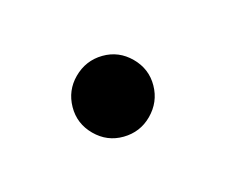

<svg xmlns="http://www.w3.org/2000/svg" viewBox="-43 -221 386 328"><g transform="rotate(30 150.0 -56.5)"><path d="M79 -56Q79 -86 99.5 -107Q120 -128 150 -128Q180 -128 200.5 -107Q221 -86 221 -56Q221 -27 200.5 -6Q180 15 150 15Q120 15 99.5 -6Q79 -27 79 -56Z"/></g></svg>

Font: TypoPRO Source Serif Pro
Style: Regular
Weight: 400
Designer: Frank Grießhammer
Foundry: Adobe Systems Incorporated
Version: Version 1.017;PS 1.0;hotconv 1.0.79;makeotf.lib2.5.61930